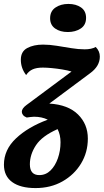

<svg xmlns="http://www.w3.org/2000/svg" viewBox="-60 -757 528 977"><path d="M76 -159Q63 -164 57 -172Q51 -180 51 -188Q51 -205 74 -222L304 -393Q284 -399 257 -403.5Q230 -408 203.5 -410.5Q177 -413 158 -413Q126 -413 106 -404Q86 -395 73 -375Q46 -410 46 -453Q46 -495 78.5 -512.5Q111 -530 159 -530Q192 -530 229 -524Q266 -518 302.5 -512Q339 -506 371 -506Q406 -506 427 -518Q448 -497 448 -469Q448 -420 398 -384L191 -230Q287 -224 337 -174.5Q387 -125 387 -52Q387 18 352.5 75Q318 132 258 166Q198 200 121 200Q44 200 2 169.5Q-40 139 -40 81Q-40 5 21.5 -53Q83 -111 183 -148Q153 -163 113 -163Q104 -163 94.5 -161.5Q85 -160 76 -159ZM92 79Q92 134 140 134Q173 134 197 110.5Q221 87 234.5 48.5Q248 10 248 -33Q248 -71 233 -100Q154 -65 123 -18Q92 29 92 79ZM285 -594Q246 -594 220.5 -612Q195 -630 195 -664Q195 -700 222 -718.5Q249 -737 288 -737Q327 -737 352.5 -719Q378 -701 378 -666Q378 -630 351 -612Q324 -594 285 -594Z"/></svg>

Font: Sansita Swashed SemiBold
Style: Regular
Weight: 600
Designer: Pablo Cosgaya
Foundry: Omnibus-Type
Version: Version 1.003; ttfautohint (v1.8.3)